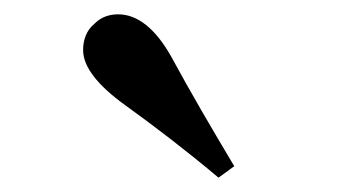

<svg xmlns="http://www.w3.org/2000/svg" viewBox="-20 -875 487 268"><path d="M307 -643C276 -695 246 -746 219 -796C197 -835 172 -855 145 -855C132 -855 121 -851 112 -842C101 -833 96 -820 96 -805C96 -782 116 -756 155 -728C198 -697 241 -664 285 -627Z"/></svg>

Font: AllPunType Bold
Style: Regular
Weight: 700
Version: 1.0